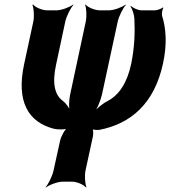

<svg xmlns="http://www.w3.org/2000/svg" viewBox="-20 -574 756 853"><path d="M247 51 218 183C213 207 195 244 183 257L184 259C199 247 237 233 260 233H299C322 233 353 247 362 259L364 257C358 244 355 207 360 183L393 31C395 20 395 0 389 -5L386 -2C390 3 411 4 421 3C562 -24 666 -115 704 -291C723 -377 718 -448 700 -504C698 -513 701 -533 706 -539L703 -541C698 -535 677 -528 668 -528H610C592 -528 571 -539 561 -548L560 -545C567 -536 576 -510 577 -491C580 -431 578 -365 563 -291C545 -206 509 -151 456 -124C433 -112 405 -88 393 -71L396 -69C410 -86 427 -127 433 -154L503 -478C508 -502 527 -539 539 -552L538 -554C523 -542 486 -528 463 -528H424C401 -528 369 -542 360 -554L358 -552C364 -539 366 -502 361 -478L291 -151C286 -127 285 -89 291 -73L295 -75C290 -91 275 -114 260 -125C223 -152 211 -203 229 -286L270 -478C275 -502 294 -539 306 -552L305 -554C290 -542 253 -528 230 -528H190C167 -528 136 -542 127 -554L124 -552C130 -539 133 -502 128 -478L87 -288C52 -124 104 -32 219 -2C234 2 271 3 284 -5L282 -9C269 -1 251 32 247 51Z"/></svg>

Font: Asimov
Style: EdgeExtremeIt
Weight: 500
Designer: Google
Version: Version 2.000980: 2014